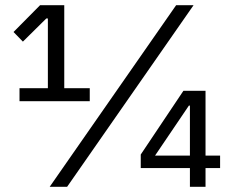

<svg xmlns="http://www.w3.org/2000/svg" viewBox="-20 -718 887 738"><path d="M55 -329V-379H164V-647H158L68 -558L32 -595L134 -698H227V-379H325V-329ZM171 0 657 -698H724L238 0ZM710 0V-72H521V-124L685 -369H770V-120H826V-72H770V0ZM710 -312H706L576 -120H710Z"/></svg>

Font: IBM Plex Sans Thai Looped
Style: Regular
Weight: 400
Designer: Mike Abbink, Paul van der Laan, Pieter van Rosmalen, Ben Mitchell, Mark Frömberg
Foundry: Bold Monday
Version: Version 1.1